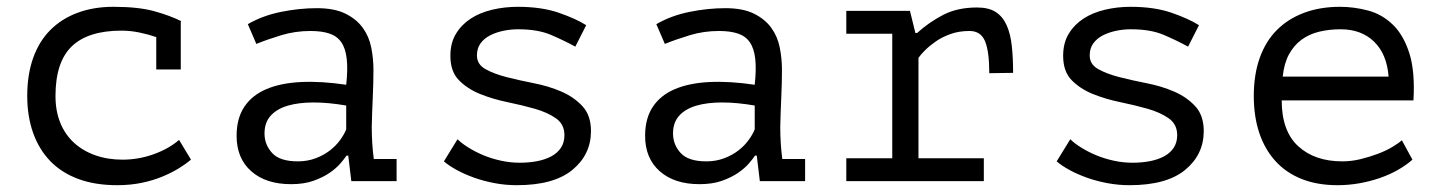

<svg xmlns="http://www.w3.org/2000/svg" viewBox="-20 -532 4240 564"><path d="M439 -423Q416 -431 389.5 -436.5Q363 -442 337 -442Q239 -442 191 -396Q143 -350 143 -250Q143 -206 157 -171.5Q171 -137 197 -113Q223 -89 259.5 -76Q296 -63 340 -63Q387 -63 431.5 -79Q476 -95 506 -121L541 -63Q527 -51 506 -38Q485 -25 457.5 -13.5Q430 -2 396.5 5Q363 12 324 12Q259 12 209.5 -6.5Q160 -25 127 -59.5Q94 -94 77 -142.5Q60 -191 60 -250Q60 -313 77.5 -362Q95 -411 128 -444Q161 -477 208 -494.5Q255 -512 313 -512Q387 -512 433.5 -499Q480 -486 512 -470L511 -467V-328H439Z M708 -461Q751 -486 805 -497Q859 -508 911 -508Q962 -508 994.5 -492Q1027 -476 1045.5 -450.5Q1064 -425 1070.5 -392.5Q1077 -360 1077 -327Q1077 -289 1075 -246Q1073 -203 1072 -160Q1072 -110 1078 -65H1145V0H1012L1003 -75H998Q992 -66 980 -52Q968 -38 948.5 -24.5Q929 -11 901 -1Q873 9 835 9Q761 9 718 -29Q675 -67 675 -133Q675 -184 697.5 -218Q720 -252 762 -270Q804 -288 863.5 -291Q923 -294 997 -283Q1002 -329 998.5 -359.5Q995 -390 982.5 -408Q970 -426 947.5 -433.5Q925 -441 892 -441Q847 -441 806 -428.5Q765 -416 733 -403ZM855 -58Q883 -58 907 -67Q931 -76 949 -90Q967 -104 979 -120.5Q991 -137 997 -152V-222Q945 -231 901 -231Q857 -231 825 -221.5Q793 -212 775 -192Q757 -172 757 -140Q757 -107 779.5 -82.5Q802 -58 855 -58Z M1638 -135Q1638 -167 1613 -184.5Q1588 -202 1551 -212.5Q1514 -223 1470.5 -232Q1427 -241 1390 -256Q1353 -271 1328 -296.5Q1303 -322 1303 -368Q1303 -406 1319.5 -433Q1336 -460 1363 -477.5Q1390 -495 1426 -503.5Q1462 -512 1501 -512Q1571 -512 1621.5 -494.5Q1672 -477 1702 -458L1670 -395Q1637 -413 1598.5 -429.5Q1560 -446 1502 -446Q1480 -446 1458.5 -441.5Q1437 -437 1419.5 -428Q1402 -419 1391.5 -404.5Q1381 -390 1381 -369Q1381 -343 1406 -329Q1431 -315 1468 -305.5Q1505 -296 1548.5 -287.5Q1592 -279 1629 -263Q1666 -247 1691 -220Q1716 -193 1716 -147Q1716 -78 1661.5 -33Q1607 12 1498 12Q1465 12 1433 6Q1401 0 1373 -10Q1345 -20 1322 -32.5Q1299 -45 1284 -58L1324 -123Q1336 -111 1356 -98.5Q1376 -86 1400 -76Q1424 -66 1451.5 -60Q1479 -54 1507 -54Q1534 -54 1557.5 -58.5Q1581 -63 1599 -72.5Q1617 -82 1627.5 -97.5Q1638 -113 1638 -135Z M1908 -461Q1951 -486 2005 -497Q2059 -508 2111 -508Q2162 -508 2194.5 -492Q2227 -476 2245.5 -450.5Q2264 -425 2270.5 -392.5Q2277 -360 2277 -327Q2277 -289 2275 -246Q2273 -203 2272 -160Q2272 -110 2278 -65H2345V0H2212L2203 -75H2198Q2192 -66 2180 -52Q2168 -38 2148.5 -24.5Q2129 -11 2101 -1Q2073 9 2035 9Q1961 9 1918 -29Q1875 -67 1875 -133Q1875 -184 1897.5 -218Q1920 -252 1962 -270Q2004 -288 2063.5 -291Q2123 -294 2197 -283Q2202 -329 2198.5 -359.5Q2195 -390 2182.5 -408Q2170 -426 2147.5 -433.5Q2125 -441 2092 -441Q2047 -441 2006 -428.5Q1965 -416 1933 -403ZM2055 -58Q2083 -58 2107 -67Q2131 -76 2149 -90Q2167 -104 2179 -120.5Q2191 -137 2197 -152V-222Q2145 -231 2101 -231Q2057 -231 2025 -221.5Q1993 -212 1975 -192Q1957 -172 1957 -140Q1957 -107 1979.5 -82.5Q2002 -58 2055 -58Z M2466 0V-67H2601V-433H2466V-500H2653L2669 -435H2674Q2708 -466 2750 -488Q2792 -510 2850 -510Q2884 -510 2904.5 -497Q2925 -484 2936.5 -459Q2948 -434 2952 -398.5Q2956 -363 2956 -318L2886 -317Q2886 -381 2873.5 -411Q2861 -441 2828 -441Q2797 -441 2772 -432Q2747 -423 2728.5 -410Q2710 -397 2697 -384Q2684 -371 2678 -362V-67H2870V0Z M3438 -135Q3438 -167 3413 -184.5Q3388 -202 3351 -212.5Q3314 -223 3270.5 -232Q3227 -241 3190 -256Q3153 -271 3128 -296.5Q3103 -322 3103 -368Q3103 -406 3119.5 -433Q3136 -460 3163 -477.5Q3190 -495 3226 -503.5Q3262 -512 3301 -512Q3371 -512 3421.5 -494.5Q3472 -477 3502 -458L3470 -395Q3437 -413 3398.5 -429.5Q3360 -446 3302 -446Q3280 -446 3258.5 -441.5Q3237 -437 3219.5 -428Q3202 -419 3191.5 -404.5Q3181 -390 3181 -369Q3181 -343 3206 -329Q3231 -315 3268 -305.5Q3305 -296 3348.5 -287.5Q3392 -279 3429 -263Q3466 -247 3491 -220Q3516 -193 3516 -147Q3516 -78 3461.5 -33Q3407 12 3298 12Q3265 12 3233 6Q3201 0 3173 -10Q3145 -20 3122 -32.5Q3099 -45 3084 -58L3124 -123Q3136 -111 3156 -98.5Q3176 -86 3200 -76Q3224 -66 3251.5 -60Q3279 -54 3307 -54Q3334 -54 3357.5 -58.5Q3381 -63 3399 -72.5Q3417 -82 3427.5 -97.5Q3438 -113 3438 -135Z M4129 -63Q4111 -47 4086.5 -33Q4062 -19 4033 -9Q4004 1 3972.5 6.5Q3941 12 3909 12Q3849 12 3803 -6.5Q3757 -25 3726 -59.5Q3695 -94 3679 -142Q3663 -190 3663 -250Q3663 -313 3680.5 -362Q3698 -411 3731 -444Q3764 -477 3811 -494.5Q3858 -512 3916 -512Q3958 -512 3999 -501Q4040 -490 4071.5 -459.5Q4103 -429 4120 -375.5Q4137 -322 4132 -237H3745Q3745 -147 3793.5 -102.5Q3842 -58 3923 -58Q3950 -58 3976.5 -64.5Q4003 -71 4027 -80Q4051 -89 4069.5 -100Q4088 -111 4098 -120ZM3918 -446Q3885 -446 3855.5 -439Q3826 -432 3803.5 -415.5Q3781 -399 3766.5 -372.5Q3752 -346 3748 -307H4059Q4054 -373 4016.5 -409.5Q3979 -446 3918 -446Z"/></svg>

Font: PT Mono
Style: Regular
Weight: 400
Monospace: yes
Designer: A.Korolkova, I.Chaeva
Foundry: ParaType Ltd
Version: Version 1.001W OFL